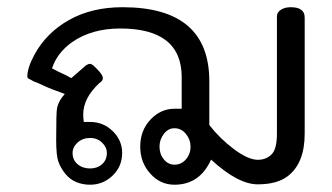

<svg xmlns="http://www.w3.org/2000/svg" viewBox="-20 -502 912 527"><path d="M458.9 5Q420.3 5 393.6 -24.3Q364.9 -55 364.9 -99.5Q364.9 -143.6 392.8 -173.5Q420.8 -203.5 458.9 -203.5H478.7V-290.1Q478.7 -423.8 309.9 -423.8Q232.2 -423.8 178.2 -386.6Q136.6 -356.9 122.8 -314.4Q137.1 -306.4 149 -301.2Q160.9 -296 175.7 -287.6L216.3 -322.8Q222.3 -326.7 227.2 -326.7Q230.7 -326.7 235.9 -322.5Q241.1 -318.3 251.7 -306.7Q262.4 -295 262.4 -287.1Q262.4 -280.2 252.5 -273.8Q208.4 -232.7 208.4 -187.6Q208.4 -178.2 209.9 -167.3H227.2Q263.4 -167.3 289.4 -142.1Q315.3 -116.8 315.3 -82.2Q315.3 -45.5 289.4 -20.3Q263.4 5 227.2 5Q206.9 5 189.4 -2.2Q171.8 -9.4 158.9 -25.5Q146 -41.6 140.1 -58.7Q134.2 -75.7 134.2 -117.8Q134.2 -194.6 136.6 -205.4Q140.6 -225.2 157.9 -244.1Q116.3 -258.9 99.5 -267.1Q82.7 -275.2 73.3 -278.2L62.4 -284.2Q55 -286.6 55 -291.6Q55 -315.8 74.3 -351.5Q106.9 -411.9 169.3 -447Q231.7 -482.2 316.3 -482.2Q554.5 -482.2 554.5 -279.2V-158.9Q583.7 -121.3 622.5 -92.3Q661.4 -63.4 687.6 -63.4Q710.4 -63.4 725.2 -78Q740.1 -92.6 740.1 -135.1V-457.4Q740.1 -467.8 750.7 -475Q761.4 -482.2 778.2 -482.2Q816.3 -482.2 816.3 -454V-135.1Q816.3 -54.5 770.3 -18.8Q740.6 4 687.6 4Q633.2 4 559.4 -63.9Q528.2 5 458.9 5ZM458.9 -50Q477.7 -50 490.3 -64.6Q503 -79.2 503 -99.5Q503 -118.8 490.3 -134.4Q477.7 -150 458.9 -150Q441.6 -150 429.7 -134.4Q417.8 -118.8 417.8 -99.5Q417.8 -79.2 429.7 -64.6Q441.6 -50 458.9 -50ZM227.2 -39.6Q247 -39.6 260.1 -51.2Q273.3 -62.9 273.3 -82.2Q273.3 -98 260.1 -110.6Q247 -123.3 227.2 -123.3Q206.9 -123.3 193.1 -110.9Q179.2 -98.5 179.2 -82.2Q179.2 -62.9 193.1 -51.2Q206.9 -39.6 227.2 -39.6Z"/></svg>

Font: Shan Wanhai
Style: Regular
Weight: 400
Designer: Khon Soe Zaw Thu
Foundry: Shan Unicode
Version: Version 1.00 June 3, 2017, initial release